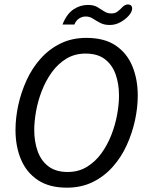

<svg xmlns="http://www.w3.org/2000/svg" viewBox="-20 -855 672 887"><path d="M288.8 12Q207.3 12 154.7 -23.2Q102.2 -58.3 76.9 -118.5Q51.6 -178.7 51.6 -254.6Q51.6 -309.9 64.4 -369.2Q77.3 -428.4 102.7 -484.1Q128 -539.7 167.4 -583.9Q206.7 -628 259.5 -654Q312.3 -680 379.2 -680Q461.7 -680 513.8 -645.2Q565.8 -610.4 591.1 -550Q616.4 -489.5 616.4 -413.4Q616.4 -358.1 603.6 -298.8Q590.7 -239.6 565.3 -183.9Q540 -128.3 500.6 -84.1Q461.3 -40 408.5 -14Q355.7 12 288.8 12ZM292.5 -60.5Q343.1 -60.5 382 -84.4Q420.9 -108.3 448.9 -147.3Q476.9 -186.3 495 -233.1Q513.1 -280 521.4 -327.1Q529.8 -374.2 529.8 -413Q529.8 -467.1 514.3 -511.2Q498.7 -555.2 464.9 -581.4Q431 -607.5 375.5 -607.5Q324.9 -607.5 286 -583.6Q247.1 -559.7 219.1 -520.7Q191.1 -481.7 173 -434.9Q154.9 -388 146.6 -341.1Q138.2 -294.1 138.2 -255Q138.2 -201.6 153.7 -157.2Q169.3 -112.8 203.5 -86.6Q237.7 -60.5 292.5 -60.5ZM487.3 -739.6Q460.6 -739.6 442.3 -749.5Q424 -759.4 409.1 -769.1Q394.2 -778.8 376.2 -778.8Q359.4 -778.8 345.2 -769.5Q331 -760.2 323.7 -741.8H268.8Q287.6 -789.9 318.6 -811Q349.5 -832.2 386.2 -832.2Q412.4 -832.2 429.2 -822.6Q446 -812.9 460.7 -802.9Q475.4 -792.9 494.7 -792.9Q510.1 -792.9 520.8 -800.1Q531.4 -807.2 541.3 -817.9Q548.7 -826.5 556.3 -830.6Q563.9 -834.6 571 -834.6Q579.4 -834.6 585 -829.8Q590.5 -825 590.5 -816Q590.5 -800.6 575.1 -783Q559.7 -765.4 536.4 -752.5Q513.1 -739.6 487.3 -739.6Z"/></svg>

Font: Atkinson Hyperlegible Mono ExtraLight
Style: Italic
Weight: 200
Italic angle: -12°
Monospace: yes
Designer: Elliott Scott, Megan Eiswerth, Linus Boman, Theodore Petrosky, Letters from Sweden
Foundry: Applied Design Works, Letters from Sweden
Version: Version 2.001